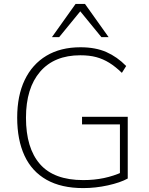

<svg xmlns="http://www.w3.org/2000/svg" viewBox="-20 -955 763 983"><path d="M406 8Q294 8 218.5 -34.5Q143 -77 105.5 -158Q68 -239 68 -353Q68 -465 106.5 -545.5Q145 -626 217.5 -669.5Q290 -713 392 -713Q469 -713 524.5 -688.5Q580 -664 626 -617L604 -582Q571 -614 539.5 -633.5Q508 -653 473 -662.5Q438 -672 391 -672Q258 -672 185.5 -588Q113 -504 113 -352Q113 -197 184.5 -115Q256 -33 406 -33Q463 -33 512.5 -43.5Q562 -54 606 -74L594 -38V-318H400V-357H634V-41Q596 -20 532.5 -6Q469 8 406 8ZM246 -765 367 -935H415L536 -765H499L391 -897L283 -765Z"/></svg>

Font: Mulish ExtraLight
Style: Regular
Weight: 200
Designer: Vernon Adams
Foundry: Vernon Adams
Version: Version 3.603